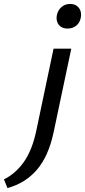

<svg xmlns="http://www.w3.org/2000/svg" viewBox="-149 -665 432 975"><path d="M35 0 123 -418H213L123 8Q97 129 38.5 197Q-20 265 -111 290L-129 246Q-69 216 -27.5 157Q14 98 35 0ZM194 -520Q174 -520 160.5 -529Q147 -538 141.5 -554Q136 -570 140 -589Q145 -613 163 -629Q181 -645 207 -645Q227 -645 240.5 -635.5Q254 -626 259.5 -610Q265 -594 261 -574Q256 -549 238 -534.5Q220 -520 194 -520Z"/></svg>

Font: Ysabeau Office SemiBold
Style: Italic
Weight: 600
Italic angle: -12°
Designer: Christian Thalmann (Catharsis Fonts)
Version: Version 2.001;gftools[0.9.30]; featfreeze: tnum,lnum,ss02